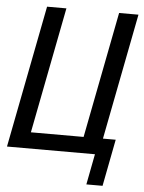

<svg xmlns="http://www.w3.org/2000/svg" viewBox="-76 -776 737 980"><g transform="rotate(5 292.5 -286.0)"><path d="M434.1 0H-16.6L125 -729H224.1L98.6 -83H368.7L494.1 -729H593.3L467.8 -83H533.2L486.8 157.2H403.8Z"/></g></svg>

Font: Hack
Style: Italic
Weight: 400
Italic angle: -11°
Monospace: yes
Designer: Christopher Simpkins
Foundry: Christopher Simpkins
Version: Version 2.019; ttfautohint (v1.4.1) -l 4 -r 80 -G 350 -x 0 -